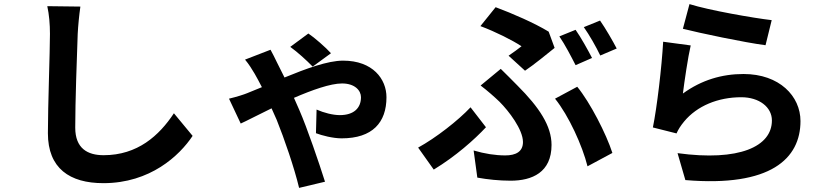

<svg xmlns="http://www.w3.org/2000/svg" viewBox="-20 -825 4040 934"><path d="M371 -793 210 -795C219 -755 223 -707 223 -660C223 -574 213 -311 213 -177C213 -6 319 66 483 66C711 66 853 -68 917 -164L826 -274C754 -165 649 -70 484 -70C406 -70 346 -103 346 -204C346 -328 354 -552 358 -660C360 -700 365 -751 371 -793Z M1501 -501 1590 -566C1566 -593 1509 -643 1480 -662L1392 -597C1428 -571 1471 -532 1501 -501ZM1094 -345 1151 -224C1178 -236 1235 -266 1301 -298L1326 -242C1363 -150 1411 -11 1435 89L1561 59C1533 -30 1474 -203 1436 -290L1410 -349C1498 -387 1587 -419 1644 -419C1706 -419 1736 -385 1736 -352C1736 -300 1702 -265 1633 -265C1600 -265 1556 -276 1520 -292L1517 -177C1546 -166 1599 -152 1642 -152C1792 -152 1860 -229 1860 -352C1860 -440 1794 -530 1649 -530C1574 -530 1469 -491 1364 -448L1326 -524C1319 -539 1306 -565 1296 -583L1172 -535C1190 -514 1208 -485 1219 -466C1229 -449 1241 -426 1254 -401L1183 -372C1169 -366 1132 -354 1094 -345Z M2454 -554 2534 -481C2575 -508 2652 -571 2678 -592L2649 -671C2580 -713 2474 -759 2391 -790L2317 -698C2392 -670 2473 -629 2517 -600C2503 -589 2478 -570 2454 -554ZM2284 -93 2302 39C2351 48 2409 54 2464 54C2568 54 2663 14 2663 -120C2663 -212 2604 -302 2497 -409C2471 -436 2445 -461 2416 -490L2318 -409C2351 -384 2385 -354 2410 -330C2455 -285 2524 -195 2524 -134C2524 -87 2489 -69 2438 -69C2390 -69 2338 -77 2284 -93ZM2838 -16 2959 -81C2929 -174 2851 -326 2788 -403L2680 -345C2747 -262 2813 -116 2838 -16ZM2344 -206 2269 -303C2209 -239 2100 -154 2014 -107L2090 0C2197 -65 2288 -146 2344 -206ZM2780 -680 2701 -648C2728 -609 2759 -549 2780 -508L2860 -543C2841 -580 2806 -643 2780 -680ZM2899 -725 2820 -693C2847 -655 2880 -597 2900 -555L2980 -589C2962 -624 2925 -688 2899 -725Z M3334 -805 3302 -685C3380 -665 3603 -618 3704 -605L3734 -727C3647 -737 3429 -775 3334 -805ZM3340 -604 3206 -622C3199 -498 3176 -303 3156 -205L3271 -176C3280 -196 3290 -212 3308 -234C3371 -310 3473 -352 3586 -352C3673 -352 3735 -304 3735 -239C3735 -112 3576 -39 3276 -80L3314 51C3730 86 3874 -54 3874 -236C3874 -357 3772 -465 3597 -465C3492 -465 3393 -436 3302 -370C3309 -427 3327 -549 3340 -604Z"/></svg>

Font: Noto Sans JP
Style: Bold
Weight: 700
Designer: Ryoko NISHIZUKA 西塚涼子 (kana, bopomofo & ideographs); Paul D. Hunt (Latin, Greek & Cyrillic); Sandoll Communications 산돌커뮤니
Foundry: Adobe
Version: Version 2.004;hotconv 1.0.118;makeotfexe 2.5.65603